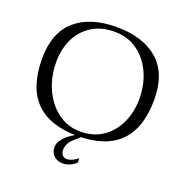

<svg xmlns="http://www.w3.org/2000/svg" viewBox="-150 -805 1083 1131"><g transform="rotate(20 392.0 -239.0)"><path d="M392 11Q41 11 40 -345Q40 -510 133 -590.5Q226 -671 390 -671Q557 -671 650.5 -589.5Q744 -508 744 -345Q744 11 392 11ZM398 -19Q481 -19 539.5 -60Q598 -101 629 -169Q660 -237 660 -319Q660 -384 641.5 -442Q623 -500 587.5 -545Q552 -590 502 -615.5Q452 -641 389 -641Q306 -641 246.5 -603.5Q187 -566 156 -501.5Q125 -437 125 -355Q125 -289 144 -229Q163 -169 199 -121.5Q235 -74 285 -46.5Q335 -19 398 -19ZM364 193Q330 193 308.5 172.5Q287 152 287 118Q287 92 306.5 68Q326 44 353 25.5Q380 7 402 -3H434Q423 4 407 17Q391 30 373 47Q356 63 348 81Q340 99 340 116Q340 135 350 148Q360 161 380 161Q388 161 403 156Q418 151 426.5 144.5Q435 138 447 131V158Q435 171 412 182Q389 193 364 193Z"/></g></svg>

Font: Gideon Roman
Style: Regular
Weight: 400
Designer: Robert E. Leuschke
Foundry: Robert E. Leuschke
Version: Version 2.010